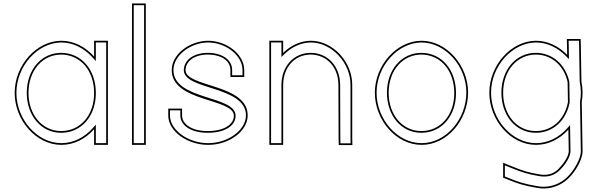

<svg xmlns="http://www.w3.org/2000/svg" viewBox="-20 -819 3457 1112"><path d="M65 -281C65 -122 190 20 335 20C335.5 20 336 20 336.5 20C409.1 20 476.1 -15.5 525 -70.8V-20V20H605V-20V-281V-284.8V-543V-583H525V-543V-491.3C475.5 -547.1 407.6 -583 335 -583C191 -582 65 -441 65 -281ZM145 -281C145 -411 226 -503 335 -503C445 -502 525 -411 525 -281V-276.3C524 -148.8 442.7 -60 335 -60C334.4 -60 333.9 -60 333.3 -60C226.1 -60 145 -152.7 145 -281ZM75 -281C75 -436.3 197.7 -572 335 -573C404.2 -573 469.5 -538.8 517.5 -484.7L535 -465V-573H595V10H535V-97.2L517.5 -77.4C470.1 -23.9 405.7 10 336.5 10C336 10 335.7 10 335 10C196.6 10 75 -126.7 75 -281ZM135 -281C135 -148.6 219.5 -50 333.3 -50C333.8 -50 334.6 -50 335 -50C449 -50 534 -144.4 535 -276.3V-281C535 -415.1 451.6 -511.9 335 -513C219.4 -513 135 -415.1 135 -281Z M744.5 -759V-20V20H824.5V-20V-759V-799H744.5ZM754.5 10V-789H814.5V10Z M1394.5 -413C1394.5 -505 1292.5 -583 1184.5 -583C1078.5 -582 974.5 -505 974.5 -413C975.5 -226.1 1334.5 -251 1334.5 -148.7C1334.5 -97.4 1276.7 -60 1184.5 -60C1183.4 -60 1182.3 -60 1181.1 -60C1091.1 -60 1034.5 -99.6 1034.5 -150V-190H954.5V-150C954.5 -57 1067.5 20 1184.5 20C1185.2 20 1186 20 1186.7 20C1304.5 20 1414.5 -57.7 1414.5 -150.8C1414.5 -333.9 1054.5 -313.1 1054.5 -413C1055.5 -464 1104.5 -503 1184.5 -503C1265.5 -502 1314.5 -465 1314.5 -413V-373H1394.5ZM1384.5 -413 1384.5 -383H1324.5V-413C1324.5 -473 1267.9 -512 1184.6 -513C1101.8 -513 1045.7 -471.9 1044.5 -413.1C1044.5 -296.1 1404.5 -322.7 1404.5 -150.8C1404.5 -66 1301.4 10 1186.7 10C1186 10 1185.4 10 1184.5 10C1070.4 10 964.5 -65.4 964.5 -150V-180H1024.5V-150C1024.5 -90.7 1089.5 -50 1181.1 -50C1182.3 -50 1183.5 -50 1184.6 -50C1277.8 -50 1344.5 -88.2 1344.5 -148.7C1344.5 -267.8 985.4 -237.6 984.5 -413C984.5 -497.2 1082.2 -572 1184.5 -573C1288.8 -573 1384.5 -497.4 1384.5 -413Z M1620 -512.6V-543V-583H1540V-543V-326V-286V-20V20H1620V-20V-286V-326C1620 -430 1687 -503 1780 -503C1873 -502 1940 -430 1940 -326L1941 -19L1942 21H2021L2020 -20V-326C2021 -461 1907 -583 1780 -583C1720.4 -582.5 1663.4 -555.4 1620 -512.6ZM1627 -505.4C1668.9 -546.7 1723.6 -572.6 1780 -573C1900.7 -573 2011 -455.9 2010 -326V-19.9L2010.8 11H1951.8L1951 -19.1L1950 -326C1950 -434.6 1879.1 -511.9 1780.1 -513C1680.9 -513 1610 -434.5 1610 -326V10H1550V-573H1610V-488.6Z M2151 -282C2151 -122 2276 20 2421 20C2421.5 20 2422 20 2422.5 20C2568.9 20 2691 -123.2 2691 -283.9C2691 -441.1 2565.4 -583 2421 -583C2277 -582 2151 -441 2151 -282ZM2231 -282C2231 -411 2312 -503 2421 -503C2532.3 -502 2611 -410.1 2611 -279.6C2611 -149.9 2529.3 -60 2421 -60C2420.4 -60 2419.8 -60 2419.3 -60C2312.1 -60 2231 -152.7 2231 -282ZM2161 -282C2161 -436.2 2283.7 -572 2421 -573C2558.8 -573 2681 -436.4 2681 -283.9C2681 -127.7 2562.2 10 2422.5 10C2422 10 2421.7 10 2421 10C2282.7 10 2161 -126.6 2161 -282ZM2221 -282C2221 -148.6 2305.5 -50 2419.3 -50C2419.8 -50 2420.6 -50 2421 -50C2535.8 -50 2621 -145.7 2621 -279.6C2621 -414 2539 -511.9 2421 -513C2305.5 -513 2221 -415.1 2221 -282Z M2814 -282C2814 -122 2939 20 3084 20C3084.5 20 3085 20 3085.5 20C3157 20 3223.2 -14.5 3271.9 -68.6L3274 57C3274 84 3246 127 3220 153V154C3200.2 175.5 3173.5 193.5 3132.2 193.5C3123.5 193.5 3114.1 192.7 3104 191C3035 179 3008 170 2949 146L2894 124V210L2919 220C2980 245 3014 256 3090 269C3103.6 271.6 3116.6 272.7 3129.1 272.7C3199.4 272.7 3251.5 236.2 3277 209C3309 178 3354 108 3354 57L3349.3 -228.2C3352.5 -246.5 3354 -264.8 3354 -283.9C3354 -305.1 3351.7 -326.1 3347.4 -346.4L3344 -554L3343 -593H3263L3264 -552L3264.8 -501.3C3216.3 -551.3 3152.2 -583 3084 -583C2940 -582 2814 -441 2814 -282ZM2894 -282C2894 -411 2975 -503 3084 -503C3175.5 -502.2 3246.2 -439.1 3267.4 -343.7L3269.3 -227.5C3250.5 -126.4 3177.1 -60 3084 -60C3083.4 -60 3082.8 -60 3082.3 -60C2975.1 -60 2894 -152.7 2894 -282ZM2824 -282C2824 -436.2 2946.7 -572 3084 -573C3149.1 -573 3210.6 -542.8 3257.7 -494.4L3275.2 -476.3L3274 -552.2L3273.2 -583H3333.3L3334 -553.8L3337.4 -345.3L3337.6 -344.4C3341.8 -324.7 3344 -304.4 3344 -283.9C3344 -265.3 3342.6 -247.6 3339.5 -229.9L3339.3 -229L3344 57.1C3344 103 3300.6 172.2 3270 201.8L3269.9 202L3269.7 202.2C3245.6 227.8 3195.8 262.7 3129.1 262.7C3117.2 262.7 3104.9 261.6 3091.8 259.2C3015.9 246.2 2983.7 235.7 2922.7 210.7L2904 203.2V138.8L2945.2 155.3C3004.3 179.3 3032.9 188.8 3102.3 200.9C3112.9 202.7 3122.8 203.5 3132.2 203.5C3176.8 203.5 3206.3 183.5 3227.3 160.8L3230 157.9C3256.4 130.4 3284 87.9 3284 56.9L3281.5 -94.2L3264.5 -75.3C3217.3 -22.9 3153.7 10 3085.5 10C3085 10 3084.7 10 3084 10C2945.7 10 2824 -126.6 2824 -282ZM2884 -282C2884 -148.7 2968.5 -50 3082.3 -50C3082.8 -50 3083.6 -50 3084 -50C3182.4 -50 3259.6 -120.7 3279.2 -225.6L3279.3 -226.6L3277.4 -344.9L3277.2 -345.9C3255.1 -445.1 3180.7 -512.1 3084 -513C2968.5 -513 2884 -415.1 2884 -282Z"/></svg>

Font: Nordica Advanced
Style: RegularOL
Weight: 300
Version: Version 1.07